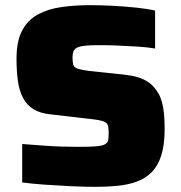

<svg xmlns="http://www.w3.org/2000/svg" viewBox="-20 -716 702 744"><path d="M351 8Q305 8 253 5.5Q201 3 152 -0.5Q103 -4 66 -9V-158Q106 -155 145.5 -152Q185 -149 220.5 -148Q256 -147 282 -147Q329 -147 353 -149Q377 -151 387 -157Q395 -162 397.5 -168Q400 -174 400.5 -183Q401 -192 401 -203Q401 -219 398.5 -228.5Q396 -238 387 -243Q378 -248 360 -251Q342 -254 312 -257L175 -273Q135 -277 109.5 -293Q84 -309 69.5 -336Q55 -363 49.5 -401.5Q44 -440 44 -488Q44 -556 65.5 -597Q87 -638 126 -659.5Q165 -681 217 -688.5Q269 -696 328 -696Q371 -696 418 -693.5Q465 -691 508 -686.5Q551 -682 581 -675V-528Q552 -533 513.5 -535.5Q475 -538 435.5 -539.5Q396 -541 362 -541Q330 -541 310.5 -539Q291 -537 280 -532Q268 -526 264.5 -516.5Q261 -507 261 -493Q261 -474 264.5 -464Q268 -454 282 -449.5Q296 -445 326 -441L459 -427Q488 -424 513 -417Q538 -410 558.5 -395Q579 -380 595 -352Q602 -340 607.5 -320.5Q613 -301 615.5 -275.5Q618 -250 618 -217Q618 -155 605 -114Q592 -73 567.5 -48.5Q543 -24 509.5 -12Q476 0 436 4Q396 8 351 8Z"/></svg>

Font: Saira SemiExpanded ExtraBold
Style: Regular
Weight: 800
Width: 6
Designer: Hector Gatti with collaboration of the Omnibus-Type team
Foundry: Omnibus-Type
Version: Version 1.101